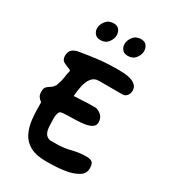

<svg xmlns="http://www.w3.org/2000/svg" viewBox="-211 -1008 995 1110"><g transform="rotate(30 287.0 -453.5)"><path d="M273 -10Q208 -10 168.5 -31.5Q129 -53 109.5 -91.5Q90 -130 84.5 -181Q79 -232 80 -291Q65 -303 57.5 -314Q50 -325 50 -347Q50 -369 59.5 -378.5Q69 -388 82 -395.5Q95 -403 104 -417Q107 -420 110 -427.5Q113 -435 114 -441Q122 -462 124.5 -484.5Q127 -507 133 -529V-534Q133 -535 124 -539Q105 -546 85 -556Q65 -566 65 -593Q65 -624 82 -637Q99 -650 125 -654Q189 -665 247.5 -671.5Q306 -678 371 -678Q390 -678 413 -676.5Q436 -675 457 -668.5Q478 -662 491.5 -648.5Q505 -635 505 -612Q505 -596 494 -581Q483 -566 465 -566H307Q276 -566 258.5 -542.5Q241 -519 234 -484.5Q227 -450 225 -417Q260 -418 285 -420Q310 -422 332 -422H372Q426 -405 426 -357Q426 -333 405 -321.5Q384 -310 351.5 -306.5Q319 -303 283 -302.5Q247 -302 218 -300Q199 -299 194 -283Q189 -267 189 -249Q189 -241 189.5 -232.5Q190 -224 190 -218Q190 -202 192 -182.5Q194 -163 203 -148Q212 -133 233 -127H278Q325 -127 371.5 -139Q418 -151 465 -151Q491 -151 503 -141Q515 -131 515 -100Q515 -66 485 -47.5Q455 -29 416 -21Q381 -14 345 -12Q309 -10 273 -10ZM379 -774Q354 -774 341.5 -789.5Q329 -805 329 -824Q329 -850 347.5 -873.5Q366 -897 399 -897Q424 -897 436 -881.5Q448 -866 448 -845Q448 -820 430 -797Q412 -774 379 -774ZM196 -774Q171 -774 158.5 -789.5Q146 -805 146 -824Q146 -850 164.5 -873.5Q183 -897 216 -897Q241 -897 253 -881.5Q265 -866 265 -845Q265 -820 247 -797Q229 -774 196 -774Z"/></g></svg>

Font: Fuzzy Bubbles
Style: Bold
Weight: 700
Designer: Robert E. Leuschke
Foundry: Robert E. Leuschke
Version: Version 1.010; ttfautohint (v1.8.3)